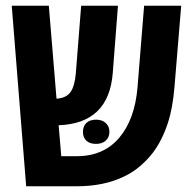

<svg xmlns="http://www.w3.org/2000/svg" viewBox="-20 -650 670 670"><path d="M248.5 0H71.3L21 -629.9H150.4L177.2 -305.7Q210.4 -307.6 225.6 -328.1Q240.7 -348.6 244.6 -394L263.2 -629.9H391.6L373.5 -395.5Q359.9 -219.2 184.6 -212.9L193.8 -105H248.5Q341.3 -105 396 -169.2Q450.7 -233.4 460 -346.7L482.9 -629.9H612.3L588.9 -347.2Q583 -272.9 565.4 -219.7Q544.9 -158.2 513.2 -116.7Q496.1 -94.2 470.2 -71.5Q444.3 -48.8 413.1 -34.2Q342.8 0 248.5 0ZM269.5 -189.9Q269.5 -210 281.7 -221.2Q293.9 -232.4 315.2 -232.4Q336.4 -232.4 349.1 -220.7Q361.8 -209 361.8 -189.9Q361.8 -170.9 349.1 -159.4Q336.4 -147.9 314.9 -147.9Q293.5 -147.9 281.5 -158.9Q269.5 -169.9 269.5 -189.9Z"/></svg>

Font: Open Sans Hebrew Condensed
Style: Bold
Weight: 700
Width: 3
Foundry: Ascender Corporation, Yanek Iontef
Version: Version 2.001;PS 002.001;hotconv 1.0.70;makeotf.lib2.5.58329